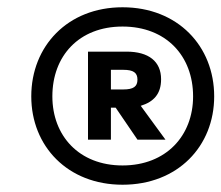

<svg xmlns="http://www.w3.org/2000/svg" viewBox="-20 -698 609 528"><path d="M317 -190C469 -190 569 -296 569 -433C569 -571 469 -678 317 -678C166 -678 66 -571 66 -433C66 -296 166 -190 317 -190ZM317 -243C197 -243 124 -325 124 -433C124 -544 197 -625 317 -625C437 -625 511 -544 511 -433C511 -325 437 -243 317 -243ZM423 -480C423 -529 389 -556 328 -556H222V-314H285V-402H298L358 -314H435L367 -407C403 -418 423 -440 423 -480ZM358 -479C358 -460 347 -452 319 -452H285V-506H319C347 -506 358 -498 358 -479Z"/></svg>

Font: Celebes ExtraBold
Style: Italic
Weight: 800
Italic angle: -10°
Designer: Anugrah Pasau
Foundry: Lafontype
Version: Version 1.000